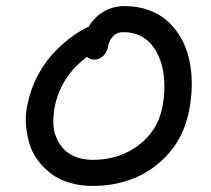

<svg xmlns="http://www.w3.org/2000/svg" viewBox="-20 -650 696 634"><path d="M284.2 -36.1Q244.6 -36.1 210.2 -46.4Q175.8 -56.6 150.6 -75.2Q125.5 -93.8 106.2 -118.9Q86.9 -144 77.6 -174.1Q68.4 -204.1 65.7 -237.3Q63 -270.5 70.8 -305.2Q81.1 -356.9 105.5 -402.3Q129.9 -447.8 160.6 -479Q191.4 -510.3 219.5 -530.5Q247.6 -550.8 272.9 -562Q291 -592.8 321.8 -611.3Q352.5 -629.9 392.1 -629.9Q435.1 -629.9 471.2 -616.7Q507.3 -603.5 533.4 -580.1Q559.6 -556.6 577.9 -524.4Q596.2 -492.2 604.7 -453.6Q613.3 -415 613.3 -371.8Q613.3 -328.6 604 -283.2Q582 -171.9 495.6 -104Q409.2 -36.1 284.2 -36.1ZM160.2 -294.9Q155.8 -268.1 156.2 -242.9Q156.7 -217.8 166 -195.8Q175.3 -173.8 190.7 -157.5Q206.1 -141.1 231 -131.6Q255.9 -122.1 287.1 -122.1Q372.6 -122.1 436.5 -169.7Q500.5 -217.3 516.1 -295.9Q522 -324.7 522.7 -354.2Q523.4 -383.8 519.3 -411.4Q515.1 -439 504.4 -463.1Q493.7 -487.3 478 -505.4Q462.4 -523.4 439.2 -533.7Q416 -543.9 388.2 -543.9Q347.7 -543.9 336.9 -497.1Q333.5 -476.6 320.3 -464.8Q307.1 -453.1 292 -453.1Q277.3 -453.1 267.1 -461.9Q180.2 -397.5 160.2 -294.9Z"/></svg>

Font: Shantell Sans Irregular
Style: Italic
Weight: 400
Italic angle: -11.31°
Designer: Stephen Nixon, Anya Danilova, Shantell Martin
Foundry: Arrow Type
Version: Version 1.006;[9816181b4]